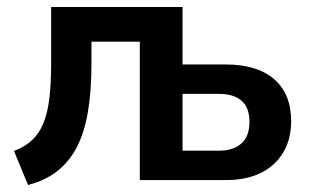

<svg xmlns="http://www.w3.org/2000/svg" viewBox="-20 -514 890 548"><path d="M60 14 20 -83Q51 -95 71.5 -114Q92 -133 104 -162.5Q116 -192 121 -234.5Q126 -277 126 -336V-494H501V-330H624Q714 -330 762.5 -288Q811 -246 811 -168Q811 -117 788.5 -79Q766 -41 724.5 -20.5Q683 0 625 0H379V-395H241V-332Q241 -254 231 -195Q221 -136 199.5 -94.5Q178 -53 144 -26Q110 1 60 14ZM501 -84H606Q646 -84 669 -104.5Q692 -125 692 -166Q692 -207 669.5 -226.5Q647 -246 606 -246H501Z"/></svg>

Font: Nunito Sans 10pt SemiCondensed
Style: Bold
Weight: 700
Width: 4
Designer: Vernon Adams
Foundry: Vernon Adams
Version: Version 3.101;gftools[0.9.27]